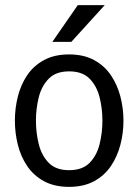

<svg xmlns="http://www.w3.org/2000/svg" viewBox="-20 -720 538 748"><path d="M38 -250Q38 -298 49.5 -344Q61 -390 86 -427Q111 -464 151.5 -486Q192 -508 249 -508Q306 -508 346.5 -486Q387 -464 412 -427Q437 -390 449 -344Q461 -298 461 -250Q461 -202 449 -156Q437 -110 412 -73Q387 -36 346.5 -14Q306 8 249 8Q192 8 151.5 -14Q111 -36 86 -73Q61 -110 49.5 -156Q38 -202 38 -250ZM120 -250Q120 -203 131 -158.5Q142 -114 170 -85.5Q198 -57 249 -57Q301 -57 329 -85.5Q357 -114 368 -158.5Q379 -203 379 -250Q379 -297 368 -341Q357 -385 329 -413.5Q301 -442 249 -442Q198 -442 170 -413.5Q142 -385 131 -341Q120 -297 120 -250ZM388 -700 258 -557H184L283 -700Z"/></svg>

Font: Epunda Sans
Style: Regular
Weight: 400
Designer: Simon Atzbach
Foundry: typofactur
Version: Version 2.204; ttfautohint (v1.8.4.7-5d5b)